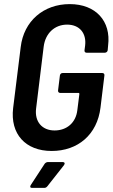

<svg xmlns="http://www.w3.org/2000/svg" viewBox="-20 -728 552 936"><path d="M232 8C359 8 454 -71 470 -204L489 -360C490 -367 486 -372 479 -372H285C278 -372 273 -367 272 -360L263 -287C262 -280 267 -275 273 -275H363C366 -275 367 -273 367 -270L357 -191C350 -130 306 -92 246 -92C185 -92 148 -135 156 -199L193 -501C201 -565 246 -608 307 -608C369 -608 402 -565 395 -506L392 -483C391 -476 395 -471 402 -471H491C498 -471 504 -476 505 -483L507 -506C522 -625 447 -708 320 -708C192 -708 96 -625 81 -499L44 -201C29 -75 104 8 232 8ZM136 188H196C202 188 207 185 211 180L292 77C298 69 295 62 286 62H214C208 62 202 65 198 70L130 174C125 182 127 188 136 188Z"/></svg>

Font: Barlow Semi Condensed SemiBold
Style: Italic
Weight: 600
Width: 4
Italic angle: -7°
Designer: Jeremy Tribby
Foundry: Tribby Type
Version: Version 1.422;hotconv 1.0.109;makeotfexe 2.5.65596